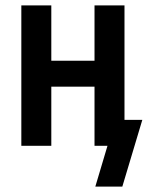

<svg xmlns="http://www.w3.org/2000/svg" viewBox="-20 -540 547 711"><path d="M333 151 378 0H330V-219H170V0H59V-520H170V-315H330V-520H441V-96H507L433 151Z"/></svg>

Font: Iosevka Algr
Style: Bold
Weight: 700
Monospace: yes
Designer: Belleve Invis
Foundry: Belleve Invis
Version: Version 26.0.2; ttfautohint (v1.8.3)